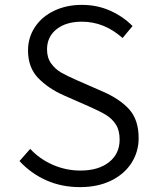

<svg xmlns="http://www.w3.org/2000/svg" viewBox="-20 -755 649 788"><path d="M60 -94 104 -144Q143 -102 197 -78.5Q251 -55 310 -55Q384 -55 427.5 -89.5Q471 -124 471 -182Q471 -220 455.5 -244Q440 -268 415.5 -283Q391 -298 348 -317L241 -364Q178 -392 136.5 -435Q95 -478 95 -548Q95 -601 123.5 -644Q152 -687 202.5 -711Q253 -735 316 -735Q379 -735 432.5 -711Q486 -687 524 -648L483 -599Q408 -666 316 -666Q251 -666 212 -635Q173 -604 173 -552Q173 -518 190 -494.5Q207 -471 231.5 -457Q256 -443 295 -426L400 -380Q472 -349 510.5 -306Q549 -263 549 -188Q549 -132 519.5 -86Q490 -40 435.5 -13.5Q381 13 308 13Q233 13 170 -15Q107 -43 60 -94Z"/></svg>

Font: Nebula Sans Book
Style: Regular
Weight: 400
Designer: Paul D. Hunt for Adobe (as Source Sans)
Foundry: Nebula Entertainment & Broadcasting LLC
Version: Version 1.010